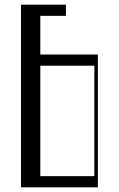

<svg xmlns="http://www.w3.org/2000/svg" viewBox="-20 -804 510 824"><path d="M70 -784H263V-736H153V-570H400V0H70ZM385 -48V-522H153V-48Z"/></svg>

Font: Facade Sud
Style: Regular
Weight: 100
Designer: Éléonore Fines
Foundry: Velvetyne Type Foundry
Version: Version 1.001;Glyphs 3.2 (3202)